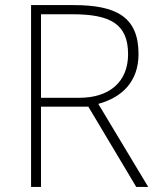

<svg xmlns="http://www.w3.org/2000/svg" viewBox="-20 -734 626 754"><path d="M269 -714H102V0H141V-315H327L515 0H562L366 -326C461 -352 524 -415 524 -522C524 -668 436 -714 269 -714ZM264 -678C412 -678 483 -641 483 -521C483 -411 408 -350 292 -350H141V-678Z"/></svg>

Font: Noto Sans Ethiopic ExtraLight
Style: Regular
Weight: 200
Designer: Monotype Design Team
Foundry: Monotype Imaging Inc.
Version: Version 2.102